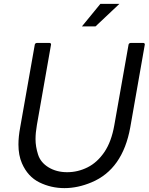

<svg xmlns="http://www.w3.org/2000/svg" viewBox="-20 -955 769 989"><path d="M312 14Q243 14 183 -15.5Q123 -45 93 -114Q75 -155 75 -211Q75 -251 84 -299L159 -724Q160 -733 171 -734H233Q243 -734 243 -726L170 -311Q163 -271 163 -238Q163 -200 176 -159Q189 -118 230 -93Q271 -68 326 -68Q381 -68 431 -93Q481 -118 517.5 -171.5Q554 -225 569 -311L642 -724Q643 -733 654 -734H716Q726 -734 726 -726L651 -299Q612 -83 452 -16Q381 14 312 14ZM472 -819H402L497 -935H595Z"/></svg>

Font: YamahaIndonesia935. App
Style: Italic
Weight: 400
Italic angle: -10°
Designer: Dalton Maag Ltd
Foundry: Dalton Maag Ltd
Version: Version 1.002; January 01, 2024; Regular/Italic